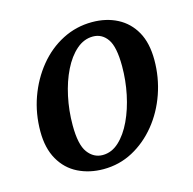

<svg xmlns="http://www.w3.org/2000/svg" viewBox="-82 -582 682 679"><g transform="rotate(-15 259.0 -242.5)"><path d="M217 14Q166 14 124.5 -6.5Q83 -27 59 -69Q35 -111 35 -172Q35 -238 56 -296.5Q77 -355 114.5 -401Q152 -447 202.5 -473Q253 -499 311 -499Q363 -499 403.5 -478Q444 -457 467 -416Q490 -375 490 -313Q490 -249 469.5 -190Q449 -131 411.5 -85Q374 -39 324.5 -12.5Q275 14 217 14ZM227 -35Q260 -35 287 -60Q314 -85 333.5 -126.5Q353 -168 363.5 -218.5Q374 -269 374 -321Q374 -392 354 -420.5Q334 -449 301 -449Q268 -449 240.5 -425Q213 -401 193 -360.5Q173 -320 162 -269Q151 -218 151 -164Q151 -93 172.5 -64Q194 -35 227 -35Z"/></g></svg>

Font: Source Serif 4 18pt SemiBold
Style: Italic
Weight: 600
Italic angle: -12°
Designer: Frank Grießhammer
Foundry: Adobe Systems Incorporated
Version: Version 4.004;hotconv 1.0.116;makeotfexe 2.5.65601